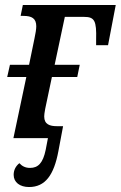

<svg xmlns="http://www.w3.org/2000/svg" viewBox="-20 -556 486 773"><path d="M97 197C162 197 197 149 215 53L234 -48H209C181 -48 158 -55 158 -87C158 -94 159 -101 162 -118L189 -246H291L301 -295H200L241 -488H319C361 -488 369 -472 367 -397V-374H415L446 -536H72L63 -492H74C108 -492 126 -482 126 -450C126 -440 123 -419 119 -402L97 -295H20L9 -246H86L34 0H173L164 47C153 101 133 120 101 120C82 120 69 113 58 101C43 113 35 129 35 148C35 178 60 197 97 197Z"/></svg>

Font: Noto Serif Condensed Medium
Style: Italic
Weight: 500
Width: 3
Italic angle: -12°
Designer: Monotype Design Team
Foundry: Monotype Imaging Inc.
Version: Version 2.013